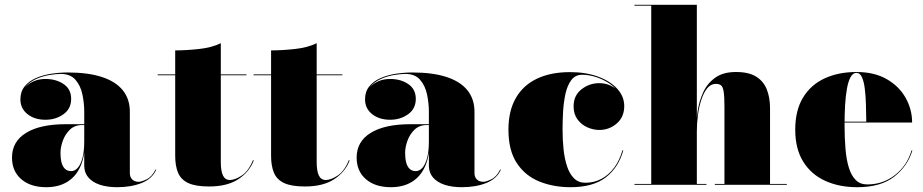

<svg xmlns="http://www.w3.org/2000/svg" viewBox="-20 -770 3846 800"><path d="M468 10Q427 10 396.2 -0.2Q365.5 -10.5 348.2 -30.5Q331 -50.5 331 -80V-304.5Q331 -340.5 323.2 -377Q315.5 -413.5 294.2 -437.8Q273 -462 233 -462Q212.5 -462 184.5 -457.2Q156.5 -452.5 130 -440.5Q103.5 -428.5 86.2 -408Q69 -387.5 69 -356H66Q66 -393 96.5 -417Q127 -441 169.5 -441Q213.5 -441 245 -419.8Q276.5 -398.5 276.5 -358Q276.5 -317 244.5 -294Q212.5 -271 169.5 -271Q124 -271 94.5 -294.5Q65 -318 65 -356Q65 -388.5 82.8 -410.2Q100.5 -432 129.8 -444.8Q159 -457.5 194 -462.8Q229 -468 263 -468Q347 -468 404.5 -449.2Q462 -430.5 491.5 -394Q521 -357.5 521 -304.5V-48Q521 -33 530.5 -22.8Q540 -12.5 558 -12.5Q569.5 -12.5 591.2 -23Q613 -33.5 628 -63.5L631 -63Q614 -25 570.2 -7.5Q526.5 10 468 10ZM172.5 10Q107.5 10 68.8 -23.2Q30 -56.5 30 -113.5Q30 -180.5 88.8 -216.5Q147.5 -252.5 254 -252.5H377.5V-249H322.5Q291 -249 271 -229.5Q251 -210 241.5 -183Q232 -156 232 -133.5Q232 -111 236.2 -93.8Q240.5 -76.5 250.5 -66.8Q260.5 -57 276.5 -57Q292 -57 304.2 -71Q316.5 -85 323.8 -112.5Q331 -140 331 -180.5H334Q334 -118.5 314.8 -76Q295.5 -33.5 259.5 -11.8Q223.5 10 172.5 10Z M851 7Q795 7 764.5 -7.2Q734 -21.5 722 -50Q710 -78.5 710 -121V-560Q755 -560 808.8 -565.8Q862.5 -571.5 900 -590V-95Q900 -57.5 909 -38.8Q918 -20 938 -20Q959 -20 987.2 -38.5Q1015.5 -57 1034 -102.5L1037.5 -102Q1019.5 -54 973.2 -23.5Q927 7 851 7ZM637 -456.5V-460H1007V-456.5Z M1250.5 7Q1194.5 7 1164 -7.2Q1133.5 -21.5 1121.5 -50Q1109.5 -78.5 1109.5 -121V-560Q1154.5 -560 1208.2 -565.8Q1262 -571.5 1299.5 -590V-95Q1299.5 -57.5 1308.5 -38.8Q1317.5 -20 1337.5 -20Q1358.5 -20 1386.8 -38.5Q1415 -57 1433.5 -102.5L1437 -102Q1419 -54 1372.8 -23.5Q1326.5 7 1250.5 7ZM1036.5 -456.5V-460H1406.5V-456.5Z M1904 10Q1863 10 1832.2 -0.2Q1801.5 -10.5 1784.2 -30.5Q1767 -50.5 1767 -80V-304.5Q1767 -340.5 1759.2 -377Q1751.5 -413.5 1730.2 -437.8Q1709 -462 1669 -462Q1648.5 -462 1620.5 -457.2Q1592.5 -452.5 1566 -440.5Q1539.5 -428.5 1522.2 -408Q1505 -387.5 1505 -356H1502Q1502 -393 1532.5 -417Q1563 -441 1605.5 -441Q1649.5 -441 1681 -419.8Q1712.5 -398.5 1712.5 -358Q1712.5 -317 1680.5 -294Q1648.5 -271 1605.5 -271Q1560 -271 1530.5 -294.5Q1501 -318 1501 -356Q1501 -388.5 1518.8 -410.2Q1536.5 -432 1565.8 -444.8Q1595 -457.5 1630 -462.8Q1665 -468 1699 -468Q1783 -468 1840.5 -449.2Q1898 -430.5 1927.5 -394Q1957 -357.5 1957 -304.5V-48Q1957 -33 1966.5 -22.8Q1976 -12.5 1994 -12.5Q2005.5 -12.5 2027.2 -23Q2049 -33.5 2064 -63.5L2067 -63Q2050 -25 2006.2 -7.5Q1962.5 10 1904 10ZM1608.5 10Q1543.5 10 1504.8 -23.2Q1466 -56.5 1466 -113.5Q1466 -180.5 1524.8 -216.5Q1583.5 -252.5 1690 -252.5H1813.5V-249H1758.5Q1727 -249 1707 -229.5Q1687 -210 1677.5 -183Q1668 -156 1668 -133.5Q1668 -111 1672.2 -93.8Q1676.5 -76.5 1686.5 -66.8Q1696.5 -57 1712.5 -57Q1728 -57 1740.2 -71Q1752.5 -85 1759.8 -112.5Q1767 -140 1767 -180.5H1770Q1770 -118.5 1750.8 -76Q1731.5 -33.5 1695.5 -11.8Q1659.5 10 1608.5 10Z M2357 10Q2286.5 10 2227.8 -13.5Q2169 -37 2133.8 -89.8Q2098.5 -142.5 2098.5 -230Q2098.5 -307.5 2129 -361Q2159.5 -414.5 2217 -442Q2274.5 -469.5 2355 -469.5Q2421 -469.5 2472 -450.8Q2523 -432 2552 -400Q2581 -368 2581 -328Q2581 -282.5 2549.8 -255.5Q2518.5 -228.5 2477 -228.5Q2452 -228.5 2427.2 -239.5Q2402.5 -250.5 2386.2 -272.5Q2370 -294.5 2370 -327Q2370 -372 2402.8 -397.8Q2435.5 -423.5 2477 -423.5Q2517 -423.5 2548.5 -398.2Q2580 -373 2580 -328H2577.5Q2577.5 -356.5 2561.5 -380.5Q2545.5 -404.5 2519.2 -422Q2493 -439.5 2463.2 -449Q2433.5 -458.5 2405.5 -458.5Q2377 -458.5 2360.5 -436.5Q2344 -414.5 2336.2 -379.5Q2328.5 -344.5 2326.2 -305Q2324 -265.5 2324 -230Q2324 -187 2328.2 -147.2Q2332.5 -107.5 2343 -76.2Q2353.5 -45 2372 -26.8Q2390.5 -8.5 2419 -8.5Q2455.5 -8.5 2486 -24.8Q2516.5 -41 2539 -71.2Q2561.5 -101.5 2573.5 -143.5H2577Q2557.5 -72.5 2504.5 -31.2Q2451.5 10 2357 10Z M2623.5 0V-3.5H2693.5V-746.5H2623.5V-750H2883.5V-3.5H2923.5V0ZM2958.5 0V-3.5H2998.5V-326.5Q2998.5 -368.5 2995.2 -388.5Q2992 -408.5 2984.2 -414.5Q2976.5 -420.5 2962.5 -420.5Q2942 -420.5 2927.2 -402.8Q2912.5 -385 2902.8 -356Q2893 -327 2888.2 -292Q2883.5 -257 2883.5 -223H2880.5Q2880.5 -261.5 2886.5 -304.5Q2892.5 -347.5 2909.8 -385Q2927 -422.5 2960 -446.2Q2993 -470 3046.5 -470Q3100 -470 3131 -450.5Q3162 -431 3175.2 -396.8Q3188.5 -362.5 3188.5 -319V-3.5H3258.5V0Z M3551.5 10Q3476 10 3417.8 -16.8Q3359.5 -43.5 3326.5 -96.8Q3293.5 -150 3293.5 -230Q3293.5 -310 3325.8 -363.2Q3358 -416.5 3415.5 -443.2Q3473 -470 3548.5 -470Q3623 -470 3674.8 -440.2Q3726.5 -410.5 3753.5 -362.2Q3780.5 -314 3780.5 -259.5H3360.5V-263H3589.5Q3589 -300 3588 -335.8Q3587 -371.5 3583.2 -401.2Q3579.5 -431 3571.2 -448.8Q3563 -466.5 3548.5 -466.5Q3534 -466.5 3524.2 -449Q3514.5 -431.5 3509 -401Q3503.5 -370.5 3501.2 -331.8Q3499 -293 3499 -250Q3499 -196 3502.8 -150.5Q3506.5 -105 3516.8 -71.8Q3527 -38.5 3545.5 -20Q3564 -1.5 3593.5 -1.5Q3659 -1.5 3709.2 -40.8Q3759.5 -80 3778 -143H3781.5Q3762 -78 3706 -34Q3650 10 3551.5 10Z"/></svg>

Font: Bodoni Moda 48pt Black
Style: Regular
Weight: 900
Designer: Owen Earl
Foundry: indestructible type
Version: Version 2.004